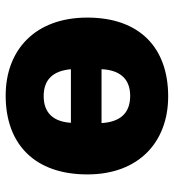

<svg xmlns="http://www.w3.org/2000/svg" viewBox="12 -615 613 677"><g transform="rotate(90 318.5 -276.5)"><path d="M595 -278C595 -461 479 -563 320 -563C147 -563 42 -461 42 -278C42 -93 157 10 317 10C489 10 595 -93 595 -278ZM318 -429C379 -429 410 -394 414 -328H224C227 -394 259 -429 318 -429ZM319 -124C260 -124 230 -157 224 -220H413C409 -157 377 -124 319 -124Z"/></g></svg>

Font: Noto Sans UI Black
Style: Regular
Weight: 900
Designer: Monotype Design Team
Foundry: Monotype Imaging Inc.
Version: Version 1.901